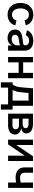

<svg xmlns="http://www.w3.org/2000/svg" viewBox="1710 -2302 751 4210"><g transform="rotate(90 2085.0 -197.5)"><path d="M302.7 11.2Q224.6 11.2 166.7 -23.9Q108.9 -59.1 77.1 -122.6Q45.4 -186 45.4 -270Q45.4 -355 77.1 -418.7Q108.9 -482.4 166.7 -517.6Q224.6 -552.7 302.7 -552.7Q347.2 -552.7 385.3 -541.3Q423.3 -529.8 453.6 -508.5Q483.9 -487.3 504.6 -456.3Q525.4 -425.3 534.7 -386.7L424.8 -361.8Q419.4 -382.8 408.7 -400.1Q397.9 -417.5 382.6 -429.9Q367.2 -442.4 347.4 -449Q327.6 -455.6 303.7 -455.6Q256.8 -455.6 226.1 -430.9Q195.3 -406.2 179.9 -364.3Q164.6 -322.3 164.6 -270.5Q164.6 -219.2 179.9 -177.2Q195.3 -135.3 226.1 -110.6Q256.8 -85.9 303.7 -85.9Q328.1 -85.9 348.4 -92.8Q368.7 -99.6 384.3 -112.5Q399.9 -125.5 410.6 -143.6Q421.4 -161.6 426.3 -183.6L536.1 -159.2Q527.3 -119.1 506.3 -87.9Q485.4 -56.6 454.8 -34.4Q424.3 -12.2 385.7 -0.5Q347.2 11.2 302.7 11.2Z M812.5 11.7Q760.3 11.7 718.8 -7.3Q677.2 -26.4 652.8 -63.2Q628.4 -100.1 628.4 -153.8Q628.4 -200.2 646 -230.2Q663.6 -260.3 693.6 -278.1Q723.6 -295.9 761 -304.9Q798.3 -314 837.4 -318.4Q885.7 -323.7 915.5 -327.6Q945.3 -331.5 959.7 -340.1Q974.1 -348.6 974.1 -367.7V-370.1Q974.1 -398.9 962.6 -418.9Q951.2 -439 929 -449.5Q906.7 -460 874 -460Q840.3 -460 815.9 -449.7Q791.5 -439.5 776.1 -423.1Q760.7 -406.7 753.4 -388.2L644 -413.6Q661.6 -462.4 695.8 -492.9Q730 -523.4 775.9 -538.1Q821.8 -552.7 873 -552.7Q908.7 -552.7 946.8 -544.2Q984.9 -535.6 1017.6 -514.9Q1050.3 -494.1 1070.8 -457.3Q1091.3 -420.4 1091.3 -363.8V0H978.5V-75.2H973.1Q961.9 -52.7 940.7 -33Q919.4 -13.2 887.7 -0.7Q856 11.7 812.5 11.7ZM840.3 -78.6Q882.3 -78.6 912.1 -95Q941.9 -111.3 958.3 -138.2Q974.6 -165 974.6 -196.3V-263.7Q968.3 -258.3 952.9 -253.7Q937.5 -249 917.7 -245.6Q897.9 -242.2 879.4 -239.7Q860.8 -237.3 848.1 -235.4Q818.8 -231.9 794.9 -222.7Q771 -213.4 756.8 -197Q742.7 -180.7 742.7 -153.8Q742.7 -128.9 755.4 -112.3Q768.1 -95.7 790 -87.2Q812 -78.6 840.3 -78.6Z M1608.9 -330.1V-231.4H1316.4V-330.1ZM1347.7 -545.9V0H1230.5V-545.9ZM1695.8 -545.9V0H1578.6V-545.9Z M1785.2 158.2V-99.1H1828.6Q1845.7 -113.3 1857.7 -135.7Q1869.6 -158.2 1877.7 -189Q1885.7 -219.7 1891.1 -259.5Q1896.5 -299.3 1900.4 -348.1L1917 -545.9H2299.8V-99.1H2383.3V158.2H2269.5V0H1900.9V158.2ZM1952.1 -99.1H2186.5V-448.2H2018.6L2010.3 -348.1Q2003.4 -260.7 1990.7 -198.7Q1978 -136.7 1952.1 -99.1Z M2472.7 0V-545.9H2699.7Q2794.4 -545.9 2849.9 -506.6Q2905.3 -467.3 2905.3 -399.4Q2905.3 -353.5 2874.5 -324.7Q2843.8 -295.9 2790 -285.6Q2830.1 -281.7 2861.6 -263.9Q2893.1 -246.1 2911.9 -216.6Q2930.7 -187 2930.7 -147.5Q2930.7 -103.5 2907.5 -70.3Q2884.3 -37.1 2840.6 -18.6Q2796.9 0 2735.4 0ZM2582.5 -95.7H2735.4Q2772.5 -95.7 2793.5 -113.5Q2814.5 -131.3 2814.5 -161.6Q2814.5 -197.3 2793.5 -217.8Q2772.5 -238.3 2735.4 -238.3H2582.5ZM2582.5 -318.8H2701.7Q2744.1 -318.8 2767.8 -336.7Q2791.5 -354.5 2791.5 -385.3Q2791.5 -415 2767.1 -431.9Q2742.7 -448.7 2699.7 -448.7H2582.5Z M3510.7 0H3393.6V-357.4H3388.2L3147 0H3043.5V-545.9H3160.6V-188.5H3166L3406.2 -545.9H3510.7Z M3878.4 -164.6Q3770.5 -164.6 3710.4 -214.6Q3650.4 -264.6 3650.4 -366.2V-545.9H3767.6V-366.2Q3767.6 -311.5 3797.1 -287.4Q3826.7 -263.2 3878.4 -263.2Q3923.8 -263.2 3963.6 -272Q4003.4 -280.8 4045.4 -295.4V-196.8Q4022.5 -188 3995.6 -180.4Q3968.8 -172.9 3939.2 -168.7Q3909.7 -164.6 3878.4 -164.6ZM3982.9 0V-545.9H4100.1V0Z"/></g></svg>

Font: Inter Cardless
Style: Medium
Weight: 500
Designer: Rasmus Andersson
Foundry: rsms
Version: Version 4.001;git-9221beed3